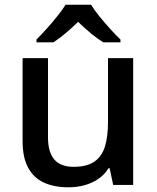

<svg xmlns="http://www.w3.org/2000/svg" viewBox="-20 -786 667 816"><path d="M546 -539V0H461L446 -71H441Q424 -43 397 -25Q370 -7 338 1.5Q306 10 271 10Q209 10 165.5 -10.5Q122 -31 99 -74.5Q76 -118 76 -186V-539H184V-202Q184 -140 210.5 -108.5Q237 -77 293 -77Q349 -77 381 -99Q413 -121 426 -163.5Q439 -206 439 -267V-539ZM367 -766Q380 -744 402.5 -716.5Q425 -689 449 -662.5Q473 -636 492 -618V-606H419Q393 -622 366 -644.5Q339 -667 312 -693Q285 -667 259 -645Q233 -623 207 -606H135V-618Q154 -637 177.5 -663Q201 -689 223 -716.5Q245 -744 259 -766Z"/></svg>

Font: Noto Sans Khmer Medium
Style: Regular
Weight: 500
Version: Version 2.003